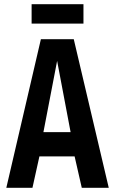

<svg xmlns="http://www.w3.org/2000/svg" viewBox="-20 -891 545 911"><path d="M10 0 174 -705H330L496 0H368L334 -149H167L134 0ZM186 -264H315L251 -602ZM130 -779V-871H376V-779Z"/></svg>

Font: Georama Semi Condensed SemiBold
Style: Regular
Weight: 600
Width: 4
Designer: Jean-Baptiste Levee
Foundry: Production Type
Version: Version 1.000